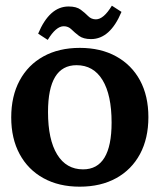

<svg xmlns="http://www.w3.org/2000/svg" viewBox="-20 -665 576 693"><path d="M267.6 8.8Q192.4 8.8 136.7 -22Q81.1 -52.7 50.8 -108.9Q20.5 -165 20.5 -241.2Q20.5 -317.9 50.8 -374.3Q81.1 -430.7 136.7 -461.4Q192.4 -492.2 268.1 -492.2Q343.8 -492.2 399.4 -461.4Q455.1 -430.7 485.4 -374.8Q515.6 -318.8 515.6 -242.2Q515.6 -165.5 485.4 -109.1Q455.1 -52.7 399.4 -22Q343.8 8.8 267.6 8.8ZM279.8 -53.7Q382.8 -53.7 382.8 -222.7Q382.8 -322.3 350.1 -376Q317.4 -429.7 256.3 -429.7Q153.3 -429.7 153.3 -260.7Q153.3 -161.1 186.3 -107.4Q219.2 -53.7 279.8 -53.7ZM152.3 -521 117.7 -543.5Q158.7 -641.6 227.5 -641.6Q255.9 -641.6 271.2 -630.1Q286.6 -618.7 298.1 -606.9Q309.6 -595.2 326.2 -595.2Q354 -595.2 383.8 -644.5L418.5 -622.1Q377.4 -523.9 308.6 -523.9Q280.8 -523.9 265.1 -535.6Q249.5 -547.4 238 -558.8Q226.6 -570.3 210 -570.3Q182.1 -570.3 152.3 -521Z"/></svg>

Font: Markazi Text
Style: Bold
Weight: 700
Designer: Borna Izadpanah (Arabic designer), Fiona Ross (Arabic design director) and Florian Runge (Latin designer)
Foundry: Borna Izadpanah and Florian Runge
Version: Version 1.001; ttfautohint (v1.8.3)